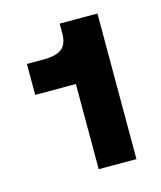

<svg xmlns="http://www.w3.org/2000/svg" viewBox="-70 -803 413 492"><g transform="rotate(-15 136.5 -557.0)"><path d="M132.8 -750H232.9V-363.8H132.8V-589.8H24.9V-671.9H69.8Q102.1 -671.9 117.4 -683.6Q132.8 -695.3 132.8 -725.1Z"/></g></svg>

Font: Overused Grotesk SemiBold
Style: Regular
Weight: 600
Version: Version 0.002